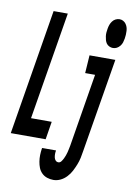

<svg xmlns="http://www.w3.org/2000/svg" viewBox="-131 -819 763 1106"><g transform="rotate(10 250.5 -266.0)"><path d="M-27 0 94 -735H177L73 -105H194L177 0ZM467 -585Q456 -585 445.5 -590Q435 -595 429 -603.5Q423 -612 420 -622.5Q417 -633 415.5 -644.5Q414 -656 415 -667.5Q416 -679 418 -690Q420 -702 424 -713Q428 -724 435.5 -734Q443 -744 454 -749.5Q465 -755 477 -755Q488 -755 497.5 -750Q507 -745 513.5 -736.5Q520 -728 523.5 -717.5Q527 -707 527.5 -695.5Q528 -684 527.5 -672.5Q527 -661 525 -650Q523 -638 519.5 -627Q516 -616 508 -606Q500 -596 489.5 -590.5Q479 -585 467 -585ZM261 223Q242 223 224 217Q206 211 193 198Q180 185 173.5 168.5Q167 152 164 133Q161 114 161.5 95Q162 76 165 56L166 53H247V54Q245 64 245 74Q245 84 247 94Q249 104 255.5 111Q262 118 272 118Q282 118 289 108.5Q296 99 300.5 89.5Q305 80 308.5 70.5Q312 61 314.5 51Q317 41 319 31Q321 21 323 11L393 -415H335L342 -520H493L402 28Q399 49 394.5 70Q390 91 382 111Q374 131 364 150.5Q354 170 338 187Q322 204 302 213.5Q282 223 261 223Z"/></g></svg>

Font: Iosevka Extrabold Oblique
Style: Regular
Weight: 800
Italic angle: -9°
Monospace: yes
Designer: Belleve Invis
Foundry: Belleve Invis
Version: Version 32.5.0; ttfautohint (v1.8.4)